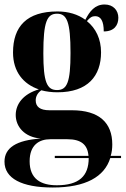

<svg xmlns="http://www.w3.org/2000/svg" viewBox="-27 -600 559 855"><path d="M208 235C355 235 438 187 464 104H512V94H466C471 78 473 61 473 43C473 -53 415 -109 293 -109H193C151 -109 132 -125 132 -153C132 -170 140 -186 157 -198C179 -192 203 -189 229 -189C364 -189 423 -262 423 -367C423 -426 400 -474 360 -506C373 -522 383 -528 397 -528C422 -528 435 -506 435 -460C482 -460 500 -488 500 -521C500 -553 478 -580 439 -580C395 -580 372 -549 353 -512C320 -536 278 -549 229 -549C93 -549 31 -483 31 -366C31 -281 77 -225 146 -202C77 -182 43 -137 43 -88C43 -37 81 11 155 17C46 24 -7 58 -7 120C-7 194 69 235 208 235ZM227 -199C182 -199 166 -234 166 -363C166 -502 182 -539 227 -539C271 -539 287 -503 287 -364C287 -234 272 -199 227 -199ZM226 225C155 225 105 197 105 118C105 46 147 20 197 20H273C334 20 363 44 367 94H217V104H368C368 184 325 225 226 225Z"/></svg>

Font: Noto Serif Display Condensed ExtraBold
Style: Regular
Weight: 800
Width: 3
Designer: Monotype Design Team
Foundry: Monotype Imaging Inc.
Version: Version 2.009